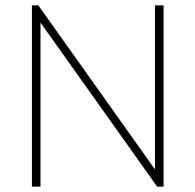

<svg xmlns="http://www.w3.org/2000/svg" viewBox="-20 -696 729 716"><path d="M99 0V-676H123L131 -634V0ZM566 0 116 -633 123 -676 573 -43ZM566 0 558 -42V-676H590V0Z"/></svg>

Font: Outfit Thin Thin
Style: Regular
Weight: 250
Version: Version 1.100;gftools[0.9.27]